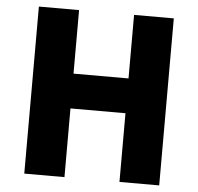

<svg xmlns="http://www.w3.org/2000/svg" viewBox="-53 -798 879 852"><g transform="rotate(5 387.0 -372.0)"><path d="M265 -744V-461H510V-744H687V0H510V-306H265V0H86V-744Z"/></g></svg>

Font: Kinto Sans Black
Style: Regular
Weight: 900
Designer: Authors: Ryoko NISHIZUKA  (kana & ideographs); Paul D. Hunt (Latin, Greek & Cyrillic); Wenlong ZHANG  (bopomofo); Sandol
Foundry: Adobe Systems Incorporated, ookami Inc.
Version: Version 0.001